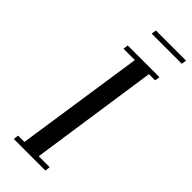

<svg xmlns="http://www.w3.org/2000/svg" viewBox="-274 -883 919 919"><g transform="rotate(45 185.5 -424.0)"><path d="M53.2 0 56.2 -25.9H99.1L195.8 -676.8H119.1L122.1 -702.1H336.9L333 -676.8H291L195.8 -25.9H270L267.1 0ZM163.1 -823.2 167 -848.1H371.1L367.2 -823.2Z"/></g></svg>

Font: Dehuti Alt
Style: Bold-Italic
Weight: 700
Version: Version 1.2